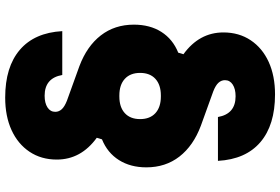

<svg xmlns="http://www.w3.org/2000/svg" viewBox="-190 -670 1080 740"><g transform="rotate(90 350.0 -300.0)"><path d="M269 0Q281 68 349 68Q377 68 394 57Q411 46 411 27Q411 13 401 2Q391 -9 368 -18L235 -66Q158 -95 116.5 -148.5Q75 -202 75 -276Q75 -338 103 -382Q131 -426 183 -447L189 -467Q105 -528 105 -621Q105 -681 135 -726Q165 -771 218.5 -795.5Q272 -820 344 -820Q462 -820 528 -763.5Q594 -707 600 -600H431Q419 -668 351 -668Q323 -668 306 -657Q289 -646 289 -627Q289 -613 299 -602Q309 -591 332 -582L465 -534Q542 -505 583.5 -451.5Q625 -398 625 -324Q625 -263 597 -218.5Q569 -174 517 -153L511 -133Q595 -72 595 21Q595 81 565 126Q535 171 481.5 195.5Q428 220 356 220Q238 220 172 163.5Q106 107 100 0ZM261 -300Q261 -262 284 -241Q307 -220 348 -220H352Q393 -220 416 -241Q439 -262 439 -300Q439 -338 416 -359Q393 -380 352 -380H348Q307 -380 284 -359Q261 -338 261 -300Z"/></g></svg>

Font: Martian Mono ExtraBold
Style: Regular
Weight: 800
Monospace: yes
Designer: Roman Shamin
Foundry: Evil Martians
Version: Version 1.000; ttfautohint (v1.8.4.7-5d5b)